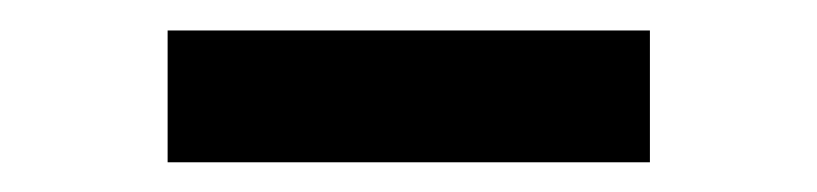

<svg xmlns="http://www.w3.org/2000/svg" viewBox="-20 -766 536 126"><path d="M406.5 -746V-659.5H90V-746Z"/></svg>

Font: Merriweather 20pt
Style: Bold
Weight: 700
Version: Version 2.100